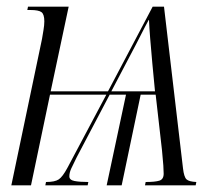

<svg xmlns="http://www.w3.org/2000/svg" viewBox="-20 -556 645 576"><path d="M106 -439Q108 -451 110.5 -466Q113 -481 113 -492Q113 -513 104.5 -519.5Q96 -526 71 -526H62L64 -536H186L132 -282H304L438 -536H472L529 -51Q532 -25 539.5 -18Q547 -11 569 -10L567 0H415L417 -10Q445 -10 458 -14Q471 -18 471 -35Q471 -44 470 -59.5Q469 -75 466 -105L447 -272H402L345 0H300L358 -272H309L210 -84Q200 -64 194 -51Q188 -38 188 -27Q188 -16 203.5 -13Q219 -10 245 -10L243 0H116L118 -10Q145 -10 156.5 -18Q168 -26 182 -52L299 -272H130L73 0H14ZM314 -282H445L437 -366Q433 -410 430.5 -441Q428 -472 427 -496H426Q415 -476 403 -452Q391 -428 366 -381Z"/></svg>

Font: Noto Serif Display ExtraCondensed Light
Style: Italic
Weight: 300
Width: 2
Italic angle: -12°
Designer: Monotype Design Team
Foundry: Monotype Imaging Inc.
Version: Version 2.009